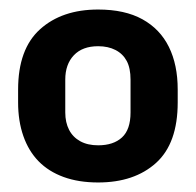

<svg xmlns="http://www.w3.org/2000/svg" viewBox="-20 -768 411 403"><path d="M186 -385Q145 -385 113.5 -396.5Q82 -408 61 -429.5Q40 -451 29 -482.5Q18 -514 18 -553V-580Q18 -665 64 -706.5Q110 -748 186 -748Q242 -748 279 -727.5Q316 -707 334.5 -669.5Q353 -632 353 -580V-553Q353 -467 307.5 -426Q262 -385 186 -385ZM186 -463Q218 -463 236 -479.5Q254 -496 254 -532V-601Q254 -625 246 -640Q238 -655 222.5 -663Q207 -671 186 -671Q153 -671 135 -652Q117 -633 117 -601V-532Q117 -511 125 -495.5Q133 -480 148.5 -471.5Q164 -463 186 -463Z"/></svg>

Font: Hubot Sans Condensed ExtraLight SemiBold
Style: Regular
Weight: 600
Version: Version 2.000